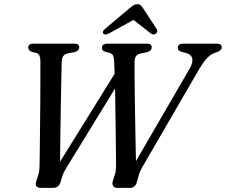

<svg xmlns="http://www.w3.org/2000/svg" viewBox="-20 -912 1096 932"><path d="M843 -679.5Q843 -700 868 -700H1034Q1056.5 -700 1056.5 -682Q1056.5 -668 1033 -659L1017.5 -653.5Q999 -646 981.2 -625.5Q963.5 -605 944.5 -572.5L671.5 -102Q665 -91 660.2 -80.5Q655.5 -70 652 -55.5L644.5 -29Q637 0 611 0H549Q535.5 0 529.2 -9.5Q523 -19 528 -35L537.5 -65Q541 -75.5 542.2 -85Q543.5 -94.5 543.5 -105.5Q543 -125.5 542.8 -167Q542.5 -208.5 541.8 -262.2Q541 -316 540.2 -373.5Q539.5 -431 538.5 -482.5L306 -103.5Q297.5 -89.5 292 -79.2Q286.5 -69 282 -55.5L274 -28.5Q269.5 -14.5 261 -7.2Q252.5 0 236 0H180.5Q145.5 0 156 -32L166 -64Q169.5 -74.5 170.8 -84.8Q172 -95 172 -109Q172.5 -127 173 -173Q173.5 -219 174.2 -280.2Q175 -341.5 175.5 -406.2Q176 -471 176 -526.8Q176 -582.5 176 -617Q175.5 -632.5 171.5 -642Q167.5 -651.5 155.5 -655L137.5 -659.5Q117 -666 117 -680.5Q117 -700 141.5 -700H342Q365 -700 364.5 -682Q364.5 -666 342.5 -659L309.5 -653Q294 -649.5 287 -639.8Q280 -630 279.5 -610Q278.5 -580 277.5 -523Q276.5 -466 275.2 -396Q274 -326 273 -255.2Q272 -184.5 271.5 -127L536.5 -554Q535.5 -593.5 534 -615Q533 -634 528.5 -643Q524 -652 512 -655L490 -661Q475 -666.5 475 -679Q475 -700 501.5 -700H695Q716.5 -700 716.5 -682Q716.5 -667 696.5 -659.5L660.5 -652Q644.5 -647.5 638.5 -636.8Q632.5 -626 633 -603.5Q633 -584 633.2 -542.5Q633.5 -501 634.2 -447Q635 -393 636 -335Q637 -277 638 -223.5Q639 -170 640 -130L901.5 -580.5Q916.5 -606.5 913.5 -626Q910.5 -645.5 886.5 -654L859 -661Q843 -666.5 843 -679.5ZM735.5 -748Q724 -740 711 -750.5L628 -815.5L510.5 -750.5Q490.5 -739.5 482.5 -748Q473.5 -758 490 -772L606.5 -870Q618 -880 627 -885.8Q636 -891.5 646.5 -891.5Q657.5 -891.5 663.5 -885.8Q669.5 -880 676 -870L740.5 -771Q745 -764 742.8 -757.8Q740.5 -751.5 735.5 -748Z"/></svg>

Font: Fraunces 72pt S050
Style: Italic
Weight: 400
Italic angle: -16°
Version: Version 1.000; ttfautohint (v1.8.3)